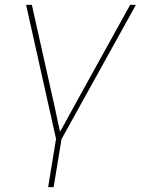

<svg xmlns="http://www.w3.org/2000/svg" viewBox="-20 -559 574 783"><path d="M209.5 11.7 86.4 -539.1H109.9L193.8 -164.1Q202.6 -127 210.2 -89.4Q217.8 -51.8 226.6 -14.6H220.7Q242.2 -51.8 262.2 -89.4Q282.2 -127 303.2 -164.1L510.7 -539.1H534.2L229 11.7ZM176.3 204.1 210.4 -3.9H232.9L198.7 204.1Z"/></svg>

Font: Inter 18pt Thin
Style: Italic
Weight: 250
Italic angle: -9.3988°
Version: Version 4.001;git-66647c0bb